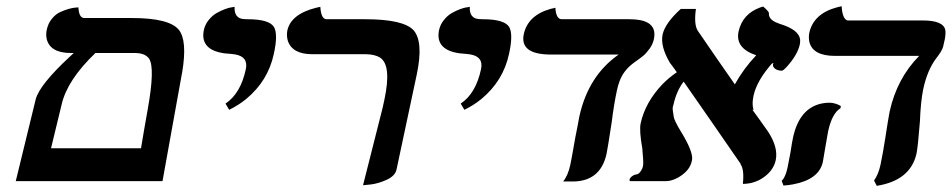

<svg xmlns="http://www.w3.org/2000/svg" viewBox="-20 -584 3068 619"><path d="M417 -413.1H287.6Q196.8 -326.2 178.7 -247.1L144.5 -106H434.6Q438 -127 445.3 -169.4Q453.1 -212.4 456.5 -232.9Q480 -364.7 460.9 -394.5Q448.2 -412.6 417 -413.1ZM30.8 0 95.2 -264.2Q107.9 -311 204.1 -400.4Q211.4 -407.2 217.8 -413.1H209Q141.1 -413.1 130.4 -459Q127.4 -473.1 130.9 -488.8Q135.3 -508.8 147.2 -523.4Q159.2 -538.1 173.3 -544.7Q187.5 -551.3 201.2 -555.2Q214.8 -559.1 224.1 -559.6L232.9 -560.1Q234.4 -526.9 251 -525.9H404.8Q524.9 -525.9 556.2 -488.3Q584.5 -454.1 567.4 -351.1Q566.4 -345.7 565.4 -340.8L503.9 0Z M718.8 -230 707 -250Q755.9 -282.7 772.5 -360.8Q781.2 -401.4 737.3 -408.7Q731 -409.7 725.1 -410.2Q637.7 -414.1 635.3 -467.8Q635.3 -476.6 636.7 -484.9Q640.6 -504.4 652.6 -519.3Q664.6 -534.2 678.5 -542Q692.4 -549.8 705.6 -554.7Q718.8 -559.6 727.5 -560.5L736.3 -562Q734.4 -524.9 765.6 -522.5Q771 -522 777.8 -522Q849.1 -522 863.8 -496.1Q876.5 -472.2 862.8 -410.2Q844.2 -323.2 773.4 -264.6Q748 -244.1 718.8 -230Z M1150.4 13.2 1213.4 -235.8Q1213.4 -235.8 1213.9 -236.8V-238.3L1214.4 -239.3V-240.2L1214.8 -241.2V-242.2L1215.3 -243.2V-244.1V-245.6L1215.8 -246.6V-247.6L1216.3 -248.5V-249.5L1216.8 -250.5V-251.5L1217.3 -252.4V-253.9V-254.9L1217.8 -255.9V-256.8L1218.3 -257.8V-258.8L1218.8 -259.8V-260.7L1219.2 -262.2Q1243.2 -374 1205.1 -398.4Q1188.5 -408.7 1160.2 -409.2H987.3Q922.9 -409.2 908.2 -451.7Q903.3 -467.8 906.2 -484.9Q917.5 -538.6 999.5 -559.1Q999.5 -559.1 1012.7 -562Q1015.1 -522.9 1032.2 -522H1157.2Q1280.8 -522 1313.5 -486.3Q1345.7 -449.2 1323.7 -344.2L1258.3 -37.1Q1253.9 -17.1 1227.1 -4.6Q1200.2 7.8 1175.3 10.7Z M1477.1 -230 1465.3 -250Q1514.2 -282.7 1530.8 -360.8Q1539.6 -401.4 1495.6 -408.7Q1489.3 -409.7 1483.4 -410.2Q1396 -414.1 1393.6 -467.8Q1393.6 -476.6 1395 -484.9Q1398.9 -504.4 1410.9 -519.3Q1422.9 -534.2 1436.8 -542Q1450.7 -549.8 1463.9 -554.7Q1477.1 -559.6 1485.8 -560.5L1494.6 -562Q1492.7 -524.9 1523.9 -522.5Q1529.3 -522 1536.1 -522Q1607.4 -522 1622.1 -496.1Q1634.8 -472.2 1621.1 -410.2Q1602.5 -323.2 1531.7 -264.6Q1506.3 -244.1 1477.1 -230Z M1968.8 -292Q1959 -246.1 1952.1 -189.9Q1939 -104.5 1935.5 -87.9Q1915 4.4 1819.3 1H1795.4Q1811 -17.1 1818.8 -53.2Q1821.3 -64 1835 -142.1Q1837.4 -153.8 1841.8 -176.3Q1845.7 -197.8 1847.7 -208Q1876.5 -339.8 1974.6 -408.2H1751.5Q1655.8 -409.7 1668.5 -473.1Q1681.6 -535.2 1756.3 -555.7Q1770.5 -558.6 1770.5 -559.1Q1772.5 -522.9 1790.5 -522H2009.8Q2089.8 -522 2089.8 -473.1Q2089.8 -464.8 2087.9 -457Q2084.5 -440.9 2073.7 -426.3Q2063 -411.6 2053.7 -404.1Q2044.4 -396.5 2026.4 -383.8Q1991.2 -358.9 1978 -323.7Q1972.2 -308.6 1968.8 -292Z M2558.6 -440.9Q2551.3 -407.2 2516.6 -368.7Q2504.9 -356 2500.5 -356Q2477.5 -356.9 2471.7 -372.1H2472.7Q2470.2 -377.9 2475.1 -379.4Q2472.2 -379.4 2469.2 -379.9Q2419.4 -323.2 2409.2 -274.9Q2403.3 -245.6 2409.7 -230H2405.8Q2422.9 -207 2456.5 -159.2Q2489.3 -108.9 2481 -67.9Q2473.1 -30.8 2433.6 -6.8Q2406.2 8.8 2375 8.8Q2379.9 -37.6 2367.2 -55.2H2368.2Q2335.4 -102.1 2276.4 -188Q2216.3 -274.4 2184.1 -320.8Q2161.1 -291.5 2150.9 -245.1Q2147.5 -237.8 2149.4 -225.8Q2151.4 -213.9 2152.1 -207.8Q2152.8 -201.7 2158.2 -190.7Q2163.6 -179.7 2166.7 -174.3Q2169.9 -168.9 2176.3 -158.2Q2213.9 -96.7 2211.4 -70.3Q2210.9 -66.9 2210.4 -64.9Q2203.6 -32.2 2164.6 -10.7Q2144.5 0 2126.5 0H2010.7Q2006.3 -8.8 2021 -18.1Q2027.3 -21.5 2033.2 -22Q2043 -23.4 2051.3 -42.5Q2052.7 -46.9 2053.2 -49.8Q2055.2 -59.6 2050.8 -105Q2040.5 -163.6 2045.4 -186Q2060.1 -254.4 2116.7 -313.5Q2138.7 -335.4 2162.1 -351.1Q2158.7 -356 2150.9 -366.7Q2143.1 -377.4 2139.6 -381.8Q2108.4 -434.6 2116.2 -473.1Q2125 -510.3 2174.8 -555.2H2223.6Q2216.8 -506.3 2229 -485.8Q2249 -456.1 2291 -395.5Q2330.1 -339.4 2349.1 -312Q2376.5 -361.8 2418 -405.8Q2350.6 -428.2 2360.8 -481Q2373 -539.1 2431.2 -560.1Q2439.9 -563 2440.4 -563Q2458 -547.9 2459 -542Q2457 -523.4 2481 -512.2Q2487.8 -509.3 2494.6 -506.8Q2555.7 -488.3 2559.6 -456.5Q2560.1 -448.7 2558.6 -440.9Z M2649.9 -161.1Q2647.5 -149.9 2641.1 -110.8Q2634.8 -71.3 2632.8 -62Q2620.6 -5.4 2537.1 10.3Q2521.5 13.2 2505.9 14.2L2500 -1Q2512.2 -11.7 2519 -43.9Q2520 -47.4 2522 -59.1Q2525.9 -80.6 2528.3 -91.8Q2533.7 -127.4 2536.6 -140.1Q2557.1 -235.8 2629.9 -250.5Q2642.1 -252.9 2654.3 -252.9Q2673.3 -252.4 2690.9 -242.2L2689.5 -234.9Q2662.6 -218.8 2649.9 -161.1ZM2956.5 -296.9Q2948.2 -256.3 2945.8 -192.9Q2939.5 -111.3 2934.6 -87.9Q2914.6 -2 2806.6 15.1L2797.9 -2Q2812 -21.5 2818.8 -53.2Q2826.7 -90.8 2834 -138.2Q2843.8 -202.1 2848.1 -224.1Q2871.6 -331.1 2943.4 -403.8H2672.4Q2600.6 -403.8 2589.4 -448.7Q2586.4 -462.4 2588.9 -477.1Q2602.1 -540 2678.7 -560.5Q2693.8 -564 2693.4 -564Q2695.8 -523.4 2711.9 -518.1H2954.6Q3022.5 -518.1 3027.8 -486.3Q3029.3 -474.6 3025.9 -457L3020.5 -433.1Q3017.1 -419.9 2997.6 -395Q2969.7 -357.9 2956.5 -296.9Z"/></svg>

Font: Linux Libertine Slanted O
Style: Bold Slanted
Weight: 700
Designer: Philipp H. Poll
Foundry: Philipp H. Poll
Version: Version 5.0.0